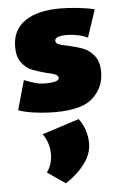

<svg xmlns="http://www.w3.org/2000/svg" viewBox="-55 -485 534 853"><g transform="rotate(-5 212.5 -58.0)"><path d="M21 -12 58 -143Q85 -132 106 -126Q127 -120 150 -120Q213 -120 213 -139Q213 -149 200 -155Q187 -161 161 -166Q122 -176 96.5 -186.5Q71 -197 51.5 -222.5Q32 -248 32 -293Q32 -368 88 -407Q144 -446 245 -446Q281 -446 324 -441.5Q367 -437 399 -429L358 -306Q341 -315 314.5 -320.5Q288 -326 267 -326Q212 -326 212 -305Q212 -294 225 -288.5Q238 -283 266 -278Q306 -269 333.5 -258.5Q361 -248 382 -221.5Q403 -195 403 -148Q403 -82 354.5 -35.5Q306 11 185 11Q143 11 95.5 5Q48 -1 21 -12ZM124 275Q149 241 149 195Q149 167 140.5 143Q132 119 120 104L285 51Q302 72 312 101.5Q322 131 322 162Q322 209 289 253Q256 297 204 330Z"/></g></svg>

Font: Ysabeau Black
Style: Regular
Weight: 900
Designer: Christian Thalmann (Catharsis Fonts)
Version: Version 0.003